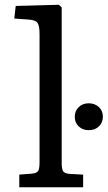

<svg xmlns="http://www.w3.org/2000/svg" viewBox="-20 -786 455 806"><path d="M61 0V-53L114 -57Q133 -59 139.5 -67.5Q146 -76 146 -104V-643Q146 -678 137.5 -690Q129 -702 99 -704L40 -708L46 -761L227 -766L239 -755V-101Q239 -78 244.5 -68Q250 -58 272 -56L329 -53V0ZM352.4 -239.5Q327 -239.5 310.4 -255.2Q293.9 -270.9 293.9 -295.5Q293.9 -320.2 310.4 -336.3Q327 -352.4 352.4 -352.4Q377.9 -352.4 394.9 -336.7Q411.9 -321 411.9 -296.4Q411.9 -271.8 395.3 -255.6Q378.8 -239.5 352.4 -239.5Z"/></svg>

Font: Literata Variable Black
Style: Regular
Weight: 900
Designer: Latin by Veronika Burian and Jose Scaglione. Greek by Irene Vlachou. Cyrillic by Vera Evstafieva.
Foundry: TypeTogether
Version: Version 3.021